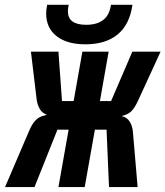

<svg xmlns="http://www.w3.org/2000/svg" viewBox="-40 -762 674 782"><path d="M139.5 -291 151 -295Q133 -300 122 -318.2Q111 -336.5 108.5 -363.5L86 -551.5H198L212.5 -350.5H260L295.5 -551.5H402.5L367 -350.5H412.5L499 -551.5H614L523 -353.5Q509.5 -324.5 497.5 -311.5Q485.5 -298.5 466 -292.5L455 -289Q476 -285.5 488.2 -266.8Q500.5 -248 502 -217.5L520.5 0H404L394 -234H346.5L305 0H198L239.5 -234H194L100.5 0H-19.5L78 -227.5Q90.5 -257.5 105 -272.2Q119.5 -287 139.5 -291ZM148 -707Q148 -722.5 152 -742.5H240Q236.5 -728.5 236.5 -716Q236.5 -661 311 -661Q355 -661 380.5 -680.8Q406 -700.5 412 -742.5H499.5Q488 -662 439.2 -621.8Q390.5 -581.5 307.5 -581.5Q232.5 -581.5 190.2 -615Q148 -648.5 148 -707Z"/></svg>

Font: JuliaMono ExtraBold
Style: Italic
Weight: 800
Italic angle: -9°
Monospace: yes
Designer: cormullion
Foundry: corm
Version: Version 0.057; ttfautohint (v1.8.4)